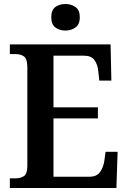

<svg xmlns="http://www.w3.org/2000/svg" viewBox="-20 -935 638 955"><path d="M29 0V-48H58Q83 -48 99.5 -59.5Q116 -71 116 -110V-599Q116 -643 99 -654.5Q82 -666 58 -666H29V-714H530L534 -534H474L469 -579Q466 -614 450 -636Q434 -658 399 -658H246V-401H467V-346H246V-56H425Q461 -56 477.5 -79Q494 -102 499 -135L505 -180H565L559 0ZM306 -783Q275 -783 255 -798.5Q235 -814 235 -849Q235 -885 255 -900Q275 -915 306 -915Q334 -915 355.5 -900Q377 -885 377 -849Q377 -814 355.5 -798.5Q334 -783 306 -783Z"/></svg>

Font: Noto Serif Tamil SemiCondensed SemiBold
Style: Regular
Weight: 600
Width: 4
Designer: Indian Type Foundry, Tom Grace, and the Monotype Design Team
Foundry: Monotype Imaging Inc.
Version: Version 2.004; ttfautohint (v1.8.4.7-5d5b)